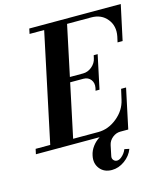

<svg xmlns="http://www.w3.org/2000/svg" viewBox="-167 -851 1006 1166"><g transform="rotate(-15 336.0 -268.0)"><path d="M391.1 211.9Q342.3 211.9 315.7 178Q289.1 144 299.8 96.2Q305.7 66.9 324.7 41.5Q343.8 16.1 370.1 0H-30.8L-23.9 -32.2H67.9L212.9 -715.8H121.1L127.9 -748H703.1L655.8 -527.8H624L631.8 -563Q644.5 -626.5 608.6 -671.1Q572.8 -715.8 508.8 -715.8H356.9L290 -399.9H373Q403.3 -399.9 428.7 -421.1Q454.1 -442.4 460 -472.2L463.9 -490.2H488.8L443.8 -278.8H418.9L422.9 -295.9Q428.7 -326.2 412.4 -347.2Q396 -368.2 366.2 -368.2H283.2L211.9 -32.2H370.1Q433.6 -32.2 488.3 -76.7Q543 -121.1 557.1 -185.1L571.8 -250H603L549.8 0H500Q473.1 0 450.4 18.3Q427.7 36.6 421.9 64L408.2 129.9Q405.3 144.5 414.1 154.8Q422.9 165 436 164.8Q449.2 164.6 462.9 153.8Q485.4 135.7 496.1 108.9L525.9 115.2Q510.3 156.7 471.9 184.3Q433.6 211.9 391.1 211.9Z"/></g></svg>

Font: Fin Serif Display
Style: Italic
Weight: 400
Italic angle: -12°
Designer: J. Blake Harris
Version: Version 1.006;FEAKit 1.0